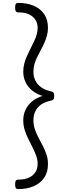

<svg xmlns="http://www.w3.org/2000/svg" viewBox="-20 -1226 461 1321"><path d="M105 75Q94 75 89 67.5Q84 60 84 42Q84 24 89 17Q94 10 105 10Q149 10 178.5 -3.5Q208 -17 223.5 -41.5Q239 -66 239 -99Q239 -127 229 -154.5Q219 -182 204.5 -211Q190 -240 175 -269.5Q160 -299 150 -331.5Q140 -364 140 -399Q140 -437 155.5 -470.5Q171 -504 201.5 -529Q232 -554 273 -566Q232 -578 201.5 -603Q171 -628 155.5 -661.5Q140 -695 140 -732Q140 -761 147 -788Q154 -815 165.5 -840.5Q177 -866 189.5 -891Q202 -916 213.5 -939.5Q225 -963 232 -986.5Q239 -1010 239 -1033Q239 -1082 204.5 -1111.5Q170 -1141 105 -1141Q94 -1141 89 -1148.5Q84 -1156 84 -1174Q84 -1192 89 -1199Q94 -1206 105 -1206Q166 -1206 212 -1186.5Q258 -1167 284 -1129Q310 -1091 310 -1034Q310 -1006 302.5 -979.5Q295 -953 284 -928.5Q273 -904 260 -880.5Q247 -857 235.5 -833Q224 -809 217 -784.5Q210 -760 210 -732Q210 -699 223.5 -671.5Q237 -644 264 -625Q291 -606 330 -598Q342 -595 347.5 -589.5Q353 -584 353 -566Q353 -548 347.5 -542Q342 -536 330 -533Q291 -526 264 -507.5Q237 -489 223.5 -461.5Q210 -434 210 -399Q210 -366 220 -336.5Q230 -307 245 -278.5Q260 -250 275 -221.5Q290 -193 300 -162.5Q310 -132 310 -97Q310 -41 284 -3Q258 35 212 55Q166 75 105 75Z"/></svg>

Font: Playwrite BR Light
Style: Regular
Weight: 300
Version: Version 1.003